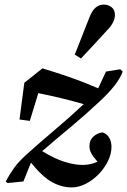

<svg xmlns="http://www.w3.org/2000/svg" viewBox="-20 -791 555 837"><path d="M65 -270 86 -430 165 -493Q228 -474 287 -453.5Q346 -433 408 -406L442 -479L504 -489L515 -479Q495 -422 407 -342Q347 -286 285.5 -235Q224 -184 164 -132Q220 -98 263 -85Q306 -72 340 -72Q375 -72 405 -86Q385 -109 377.5 -123.5Q370 -138 370 -154Q370 -180 387 -195.5Q404 -211 427 -214Q447 -207 456.5 -190Q466 -173 466 -151Q466 -120 450.5 -88.5Q435 -57 409.5 -31Q384 -5 353.5 10.5Q323 26 292 26Q249 26 207 3Q165 -20 115 -82L82 0L13 7L5 0Q21 -30 40 -57Q59 -84 93 -115Q155 -171 219 -225Q283 -279 345 -337Q296 -351 249 -362.5Q202 -374 147 -385L110 -264ZM306 -553Q322 -593 337.5 -633Q353 -673 369 -713Q381 -745 397 -758Q413 -771 432 -771Q452 -771 466.5 -759.5Q481 -748 481 -726Q481 -693 446 -658Q418 -627 390 -597Q362 -567 333 -536Z"/></svg>

Font: Source Serif Pro SemiBold
Style: Italic
Weight: 600
Italic angle: -12°
Designer: Frank Grießhammer
Foundry: Adobe Systems Incorporated
Version: Version 3.001;hotconv 1.0.111;makeotfexe 2.5.65597